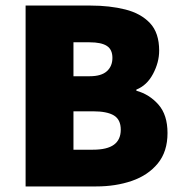

<svg xmlns="http://www.w3.org/2000/svg" viewBox="-20 -670 652 690"><path d="M72 0V-650H306Q374 -650 430 -636Q486 -622 519 -587Q552 -552 552 -488Q552 -446 530 -404.5Q508 -363 470 -348V-344Q517 -331 549.5 -294Q582 -257 582 -192Q582 -125 547 -82.5Q512 -40 454 -20Q396 0 326 0ZM244 -132H314Q365 -132 389.5 -150Q414 -168 414 -204Q414 -240 389.5 -255Q365 -270 314 -270H244ZM244 -396H302Q344 -396 364 -414Q384 -432 384 -462Q384 -492 364 -505Q344 -518 302 -518H244Z"/></svg>

Font: Assistant ExtraLight ExtraBold
Style: Regular
Weight: 800
Version: Version 3.000